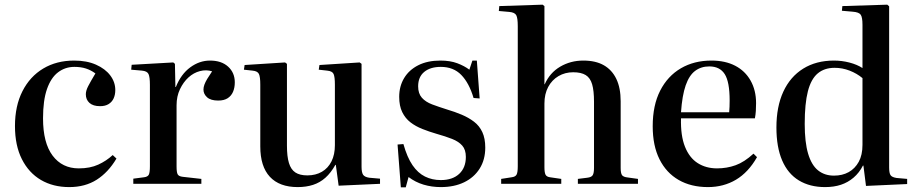

<svg xmlns="http://www.w3.org/2000/svg" viewBox="-20 -786 3926 821"><path d="M276 14Q207 14 155 -16.5Q103 -47 73.5 -105.5Q44 -164 44 -247Q44 -333 76 -396Q108 -459 165 -493Q222 -527 297 -527Q351 -527 390.5 -509.5Q430 -492 451.5 -463.5Q473 -435 473 -401Q473 -381 466 -365.5Q459 -350 444.5 -341Q430 -332 408 -332Q378 -332 362.5 -346Q347 -360 347 -383Q347 -398 357 -417.5Q367 -437 388 -472Q369 -486 347.5 -493Q326 -500 298 -500Q259 -500 228.5 -477Q198 -454 181 -405.5Q164 -357 164 -280Q164 -175 205 -120.5Q246 -66 317 -66Q365 -66 400 -82Q435 -98 462 -123L478 -108Q443 -49 393.5 -17.5Q344 14 276 14Z M550 0V-22L596 -28Q612 -30 616.5 -39.5Q621 -49 621 -75V-423Q621 -457 615 -469.5Q609 -482 587 -484L541 -488L543 -509L721 -519L728 -513L730 -414H732Q754 -469 793.5 -498Q833 -527 878 -527Q927 -527 955.5 -501Q984 -475 984 -434Q984 -411 976.5 -393.5Q969 -376 953.5 -366Q938 -356 913 -356Q881 -356 865.5 -370Q850 -384 850 -403Q850 -413 854 -424Q858 -435 866 -448.5Q874 -462 887 -481Q862 -489 835 -482Q808 -475 786 -455Q764 -435 749.5 -404.5Q735 -374 735 -336V-74Q735 -50 739.5 -41Q744 -32 761 -30L841 -21V0Z M1253 14Q1175 14 1134 -30Q1093 -74 1093 -160V-424Q1093 -458 1087 -470Q1081 -482 1060 -484L1023 -488L1026 -508L1199 -519L1207 -513V-163Q1207 -117 1215.5 -89Q1224 -61 1243 -48.5Q1262 -36 1294 -36Q1330 -36 1356.5 -51.5Q1383 -67 1397.5 -96Q1412 -125 1412 -165V-424Q1412 -457 1406.5 -469.5Q1401 -482 1379 -484L1343 -488L1346 -508L1518 -519L1526 -513V-73Q1526 -49 1532.5 -39Q1539 -29 1559 -26L1605 -22V0L1428 8L1416 -81H1414Q1395 -47 1371.5 -26Q1348 -5 1318.5 4.5Q1289 14 1253 14Z M1694 15 1680 -168 1705 -170Q1721 -113 1744 -79.5Q1767 -46 1797.5 -31Q1828 -16 1865 -16Q1915 -16 1943.5 -42.5Q1972 -69 1972 -115Q1972 -146 1956.5 -163.5Q1941 -181 1913 -192Q1885 -203 1846 -214Q1815 -223 1786 -234.5Q1757 -246 1735 -263Q1713 -280 1700 -306.5Q1687 -333 1687 -372Q1687 -417 1708 -452Q1729 -487 1768.5 -507Q1808 -527 1863 -527Q1905 -527 1935.5 -515.5Q1966 -504 1987 -488L2000 -527H2019L2031 -365L2005 -367Q1986 -431 1952.5 -465.5Q1919 -500 1865 -500Q1820 -500 1794 -478.5Q1768 -457 1768 -417Q1768 -386 1784 -368Q1800 -350 1828 -339.5Q1856 -329 1891 -318Q1925 -308 1954.5 -295.5Q1984 -283 2007 -265.5Q2030 -248 2042.5 -221Q2055 -194 2055 -155Q2055 -103 2031 -65Q2007 -27 1964.5 -6.5Q1922 14 1865 14Q1826 14 1791 3.5Q1756 -7 1727 -29L1715 15Z M2123 0V-21L2168 -28Q2184 -30 2189 -39.5Q2194 -49 2194 -75V-674Q2194 -709 2187.5 -721Q2181 -733 2158 -735L2113 -739L2115 -760L2300 -766L2308 -760V-427L2309 -425Q2331 -475 2375.5 -501Q2420 -527 2474 -527Q2527 -527 2562 -507Q2597 -487 2615.5 -448.5Q2634 -410 2634 -353V-68Q2634 -46 2639.5 -37.5Q2645 -29 2665 -27L2708 -21V0H2451V-21L2491 -26Q2509 -28 2514.5 -37Q2520 -46 2520 -68V-351Q2520 -398 2512 -425.5Q2504 -453 2484.5 -465Q2465 -477 2431 -477Q2396 -477 2368 -460.5Q2340 -444 2324 -414Q2308 -384 2308 -343V-71Q2308 -49 2312.5 -39.5Q2317 -30 2332 -28L2380 -21V0Z M3007 14Q2935 14 2882 -16.5Q2829 -47 2800 -105Q2771 -163 2771 -246Q2771 -336 2803 -398.5Q2835 -461 2891.5 -494Q2948 -527 3022 -527Q3081 -527 3123.5 -505Q3166 -483 3189.5 -441.5Q3213 -400 3213 -345Q3213 -328 3212 -312Q3211 -296 3208 -280H2892Q2890 -206 2909 -158.5Q2928 -111 2963.5 -88.5Q2999 -66 3046 -66Q3088 -66 3125.5 -79.5Q3163 -93 3202 -129L3217 -114Q3180 -49 3127 -17.5Q3074 14 3007 14ZM2892 -306H3098Q3099 -317 3099.5 -329.5Q3100 -342 3100 -356Q3100 -436 3079 -469Q3058 -502 3013 -502Q2978 -502 2952.5 -483Q2927 -464 2912 -421Q2897 -378 2892 -306Z M3508 14Q3443 14 3396 -14.5Q3349 -43 3324.5 -100Q3300 -157 3300 -241Q3300 -330 3329.5 -394Q3359 -458 3414.5 -492.5Q3470 -527 3546 -527Q3580 -527 3612.5 -518.5Q3645 -510 3668 -495V-680Q3668 -712 3660.5 -723Q3653 -734 3626 -736L3580 -740L3582 -760L3774 -766L3782 -759V-70Q3782 -46 3788 -37Q3794 -28 3814 -25L3859 -21V1L3683 9L3672 -78H3670Q3654 -47 3630 -26.5Q3606 -6 3576 4Q3546 14 3508 14ZM3546 -35Q3582 -35 3609 -50Q3636 -65 3652 -94Q3668 -123 3668 -167V-452Q3644 -472 3613 -484Q3582 -496 3549 -496Q3505 -496 3476.5 -472Q3448 -448 3434.5 -395.5Q3421 -343 3421 -256Q3421 -178 3435.5 -129Q3450 -80 3478 -57.5Q3506 -35 3546 -35Z"/></svg>

Font: Literata 60pt Medium
Style: Regular
Weight: 500
Designer: Latin by Veronika Burian and Jose Scaglione. Greek by Irene Vlachou. Cyrillic by Vera Evstafieva.
Foundry: TypeTogether
Version: Version 3.103;gftools[0.9.29]